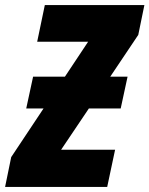

<svg xmlns="http://www.w3.org/2000/svg" viewBox="-59 -734 587 754"><path d="M-39 0H362L393 -146H181L290 -308H415L442 -433H374L484 -597L508 -714H117L87 -570H287L196 -433H71L44 -308H112L-15 -117Z"/></svg>

Font: Noto Sans ExtraCondensed Black
Style: Italic
Weight: 900
Width: 2
Italic angle: -12°
Designer: Monotype Design Team
Foundry: Monotype Imaging Inc.
Version: Version 2.013